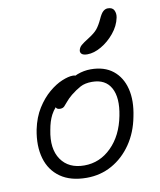

<svg xmlns="http://www.w3.org/2000/svg" viewBox="-86 -835 763 915"><g transform="rotate(-10 295.5 -377.0)"><path d="M260 12Q182 12 133 -22.5Q84 -57 66.5 -117.5Q49 -178 64 -256Q76 -314 102.5 -356Q129 -398 161.5 -425.5Q194 -453 225.5 -466Q257 -479 278 -479Q286 -479 291 -477Q296 -479 302 -482Q334 -494 367 -494Q433 -494 474.5 -461Q516 -428 530.5 -370Q545 -312 529 -236Q515 -162 476.5 -106Q438 -50 382.5 -19Q327 12 260 12ZM172 -345Q159 -330 150 -313Q135 -284 128 -243Q110 -154 146.5 -101Q183 -48 259 -48Q334 -48 390 -103.5Q446 -159 464 -252Q481 -337 454.5 -385.5Q428 -434 363 -434Q329 -434 306.5 -422Q284 -410 259 -390Q240 -374 230 -361.5Q220 -349 212.5 -341.5Q205 -334 192 -334Q179 -334 174 -341Q173 -343 172 -345ZM365 -567Q346 -567 338 -574Q330 -581 332 -592Q335 -606 346 -615.5Q357 -625 381 -640Q413 -660 426.5 -676.5Q440 -693 453 -721Q465 -748 475.5 -757Q486 -766 498 -766Q521 -766 528.5 -750Q536 -734 532 -715Q524 -676 496 -642Q468 -608 432.5 -587.5Q397 -567 365 -567Z"/></g></svg>

Font: Shantell Sans Light Light
Style: Italic
Weight: 300
Italic angle: -11°
Version: Version 1.008;[ac192a2d6]